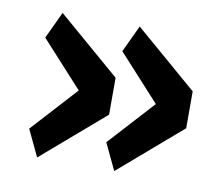

<svg xmlns="http://www.w3.org/2000/svg" viewBox="-57 -560 659 569"><g transform="rotate(10 272.5 -275.5)"><path d="M175 -275 50 -412 88 -493 276 -331V-220L88 -58L50 -138ZM407 -275 282 -412 320 -493 508 -331V-220L320 -58L282 -138Z"/></g></svg>

Font: IBM Plex Sans Hebrew SemiBold
Style: Regular
Weight: 600
Designer: Mike Abbink, Paul van der Laan, Pieter van Rosmalen, Yanek Iontef
Foundry: Bold Monday
Version: Version 1.2